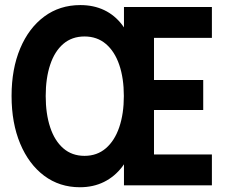

<svg xmlns="http://www.w3.org/2000/svg" viewBox="-20 -748 919 775"><path d="M302.4 7.8Q220.4 7.8 158.3 -38.6Q96.3 -85.1 61.5 -168.1Q26.7 -251.2 26.7 -360.8Q26.7 -469.8 61.5 -552.5Q96.3 -635.1 158.7 -681.3Q221.1 -727.5 304.2 -727.5Q358 -727.5 400.8 -707.1Q443.5 -686.7 473.5 -647Q503.5 -607.4 519.7 -550.2H480.4V-719.7H835.3V-595.2H601.6V-425.1H800.3V-304H601.6V-124.5H835.3V0H480.4V-171.3H519.7Q504 -115.4 473.6 -75.3Q443.2 -35.2 399.9 -13.7Q356.6 7.8 302.4 7.8ZM321.1 -118.9Q371.9 -118.9 407.4 -149.6Q442.9 -180.2 461.4 -234.6Q479.9 -289 479.9 -360.4Q479.9 -432.1 461.4 -486.3Q442.9 -540.4 407.4 -570.6Q371.9 -600.8 321.1 -600.8Q270.4 -600.8 235.4 -570.8Q200.4 -540.7 182.5 -486.5Q164.5 -432.4 164.5 -360.4Q164.5 -288.7 182.5 -234.3Q200.4 -179.9 235.4 -149.4Q270.4 -118.9 321.1 -118.9Z"/></svg>

Font: Reddit Sans Condensed
Style: Regular
Weight: 400
Designer: Stephen Hutchings
Foundry: Reddit
Version: Version 1.014